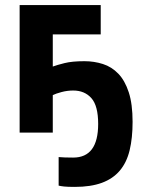

<svg xmlns="http://www.w3.org/2000/svg" viewBox="-20 -520 574 753"><path d="M187 0H57V-500H375V-385H187V-259Q203 -265 233 -272.5Q263 -280 311 -280Q349 -280 383.5 -269Q418 -258 444 -231Q470 -204 485 -158Q500 -112 500 -42Q500 21 488.5 69Q477 117 450 149Q423 181 379.5 197Q336 213 273 213Q245 213 231.5 211.5Q218 210 210 208V96Q218 97 234.5 97.5Q251 98 267 98Q365 98 365 -34Q365 -105 338.5 -135Q312 -165 267 -165Q244 -165 221.5 -159Q199 -153 187 -147Z"/></svg>

Font: PTSans
Style: Bold
Weight: 700
Designer: A.Korolkova, O.Umpeleva, V.Yefimov
Foundry: ParaType Ltd
Version: Version 2.003W OFL